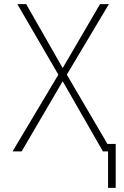

<svg xmlns="http://www.w3.org/2000/svg" viewBox="-20 -734 603 931"><path d="M41 0H85L284 -340L479 0H504V177H541V-36H501L304 -372L508 -714H465L284 -404L107 -714H64L263 -372Z"/></svg>

Font: Noto Sans Mono SemiCondensed ExtraLight
Style: Regular
Weight: 200
Width: 4
Designer: Monotype Design Team
Foundry: Monotype Imaging Inc.
Version: Version 2.014